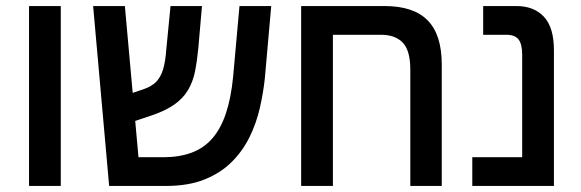

<svg xmlns="http://www.w3.org/2000/svg" viewBox="-20 -615 1923 635"><path d="M76 0V-595H181V0Z M341 0 288 -595H393L438 -95H520Q573 -95 613.5 -110Q654 -125 682 -157Q710 -189 727 -239.5Q744 -290 751 -361L772 -595H877L856 -357Q851 -309 839.5 -258.5Q828 -208 805.5 -162Q783 -116 746.5 -79.5Q710 -43 656.5 -21.5Q603 0 528 0ZM379 -199 372 -292 455 -320Q481 -329 496 -344Q511 -359 519 -384.5Q527 -410 530 -452L544 -595H648L636 -457Q632 -414 625 -379Q618 -344 601.5 -316.5Q585 -289 555.5 -268.5Q526 -248 478 -232Z M1252 -595Q1348 -595 1394.5 -547.5Q1441 -500 1441 -402V0H1337V-385Q1337 -448 1312 -474Q1287 -500 1240 -500H1081V0H976V-595Z M1542 0V-95H1707V-434Q1707 -469 1695 -484.5Q1683 -500 1655 -500H1578V-595H1688Q1746 -595 1779 -559.5Q1812 -524 1812 -449V0Z"/></svg>

Font: Noto Sans Hebrew SemiCondensed Medium
Style: Regular
Weight: 500
Width: 4
Designer: Monotype Design Team
Foundry: Monotype Imaging Inc.
Version: Version 2.003